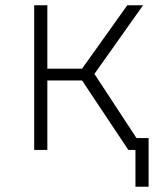

<svg xmlns="http://www.w3.org/2000/svg" viewBox="-20 -570 640 730"><path d="M110 0V-550H160V-309H292L464 -550H524L339 -289L499 -45H545V140H495V0H468L292 -264H160V0Z"/></svg>

Font: Pitagon Sans Mono Thin
Style: Regular
Weight: 100
Monospace: yes
Designer: Travis Tran
Foundry: Pitagon
Version: Version 1.001; ttfautohint (v1.8.4.7-5d5b);gftools[0.9.26]